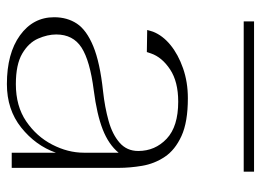

<svg xmlns="http://www.w3.org/2000/svg" viewBox="-120 -623 757 557"><g transform="rotate(90 258.5 -344.5)"><path d="M224 14Q135 14 82.5 -24Q30 -62 30 -123Q30 -161 48.5 -189Q67 -217 114 -236.5Q161 -256 245 -265Q291 -270 330.5 -281Q370 -292 394 -313Q418 -334 418 -367Q418 -416 382.5 -449.5Q347 -483 275 -483Q217 -483 181.5 -459.5Q146 -436 135 -404Q134 -401 133 -398Q132 -395 131 -392L67 -393Q68 -398 69.5 -402Q71 -406 72 -410Q83 -438 110.5 -460.5Q138 -483 178 -497Q218 -511 265 -511Q334 -511 374.5 -492.5Q415 -474 435 -444Q455 -414 461 -378.5Q467 -343 467 -310V0H423V-128Q402 -69 350 -27.5Q298 14 224 14ZM224 -12Q288 -12 332 -42Q376 -72 399.5 -117.5Q423 -163 423 -209V-310Q399 -281 355.5 -264Q312 -247 242 -238Q156 -227 118 -202.5Q80 -178 80 -129Q80 -104 92 -76.5Q104 -49 135.5 -30.5Q167 -12 224 -12ZM42 -673V-703H478V-673Z"/></g></svg>

Font: Panamera Light
Style: Regular
Weight: 300
Designer: Bastien Sozeau
Foundry: NBR — Bastien Sozeau
Version: Version 3.002; ttfautohint (v1.8.4.7-5d5b);gftools[0.9.33]